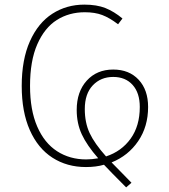

<svg xmlns="http://www.w3.org/2000/svg" viewBox="-20 -713 730 831"><path d="M463 -10 512 40 549 78 526 98Q457 29 430 0Q396 10 352 10Q270 10 207 -30.5Q144 -71 109 -150Q74 -229 74 -341Q74 -455 109.5 -534.5Q145 -614 206.5 -653.5Q268 -693 345 -693Q399 -693 436.5 -678Q474 -663 510 -633L491 -608Q454 -636 422.5 -648Q391 -660 347 -660Q279 -660 226 -626.5Q173 -593 141.5 -521.5Q110 -450 110 -341Q110 -237 141 -165.5Q172 -94 227 -58.5Q282 -23 353 -23Q378 -23 405 -28Q356 -84 334 -131.5Q312 -179 312 -237Q312 -316 355.5 -364Q399 -412 470 -412Q539 -412 580 -368Q621 -324 621 -250Q621 -165 578 -102Q535 -39 463 -10ZM439 -36Q506 -58 545.5 -113Q585 -168 585 -250Q585 -311 554 -345.5Q523 -380 470 -380Q416 -380 381.5 -343.5Q347 -307 347 -241Q347 -182 368 -137Q389 -92 439 -36Z"/></svg>

Font: FiraGO UltraLight
Style: Regular
Weight: 200
Designer: bBox Type
Foundry: bBox Type GmbH
Version: Version 1.001